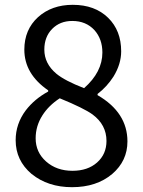

<svg xmlns="http://www.w3.org/2000/svg" viewBox="-20 -764 595 797"><path d="M279 13Q179 13 111 -42Q45 -98 45 -182Q45 -250 87 -306Q123 -353 180 -384V-389Q81 -457 81 -558Q81 -641 138 -693Q195 -744 282 -744Q374 -744 429 -690Q483 -637 483 -551Q483 -498 451 -446Q424 -404 385 -374V-369Q509 -297 509 -177Q509 -96 446 -42Q381 13 279 13ZM281 -55Q344 -55 383 -89.5Q422 -124 422 -179Q422 -246 364 -289Q328 -315 228 -356Q182 -326 156 -285Q128 -241 128 -190Q128 -132 171.5 -93.5Q215 -55 281 -55ZM329 -398Q405 -465 405 -546Q405 -602 372 -639Q337 -677 280 -677Q229 -677 196.5 -644Q164 -611 164 -558Q164 -500 214 -458Q249 -429 329 -398Z"/></svg>

Font: GenSenRounded JP R
Style: Regular
Weight: 400
Version: Version 1.501;PS 1;hotconv 16.6.51;makeotf.lib2.5.65220